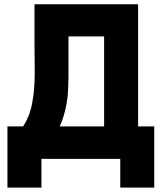

<svg xmlns="http://www.w3.org/2000/svg" viewBox="-20 -730 765 894"><path d="M87.9 -141.6Q97.7 -157.2 105.5 -173.8Q113.3 -189.5 119.1 -207Q126 -228.5 129.9 -250Q133.8 -270.5 136.7 -293Q142.6 -351.6 141.6 -411.1Q140.6 -469.7 140.6 -529.3Q140.6 -554.7 140.6 -581.1Q140.6 -607.4 140.6 -633.8Q140.6 -653.3 140.6 -671.9Q140.6 -691.4 140.6 -710Q143.6 -710 146.5 -710Q148.4 -710 151.4 -710Q203.1 -710 255.9 -710Q308.6 -710 361.3 -710Q397.5 -710 433.6 -710Q468.8 -710 504.9 -710Q534.2 -710 564.5 -710Q593.8 -710 623 -710Q623 -707 623 -705.1Q623 -702.1 623 -700.2Q623 -635.7 623 -571.3Q623 -505.9 623 -441.4Q623 -397.5 623 -353.5Q623 -308.6 623 -264.6Q623 -234.4 623 -203.1Q623 -172.9 623 -141.6Q628.9 -141.6 634.8 -141.6Q640.6 -141.6 647.5 -141.6Q653.3 -141.6 659.2 -141.6Q665 -141.6 670.9 -141.6Q677.7 -141.6 684.6 -141.6Q691.4 -141.6 698.2 -141.6Q698.2 -139.6 698.2 -136.7Q698.2 -134.8 698.2 -131.8Q698.2 -101.6 698.2 -71.3Q698.2 -41 698.2 -10.7Q698.2 9.8 698.2 30.3Q698.2 50.8 698.2 72.3Q698.2 89.8 698.2 108.4Q698.2 126 698.2 143.6Q695.3 143.6 693.4 143.6Q690.4 143.6 688.5 143.6Q671.9 143.6 656.2 143.6Q640.6 143.6 625 143.6Q614.3 143.6 603.5 143.6Q592.8 143.6 582 143.6Q571.3 143.6 561.5 143.6Q550.8 143.6 540 143.6Q540 141.6 540 138.7Q540 136.7 540 133.8Q540 119.1 540 103.5Q540 87.9 540 73.2Q540 62.5 540 51.8Q540 42 540 31.2Q540 26.4 540 20.5Q540 15.6 540 9.8Q498 9.8 457 9.8Q415 9.8 374 9.8Q343.8 9.8 313.5 9.8Q283.2 9.8 252.9 9.8Q233.4 9.8 212.9 9.8Q193.4 9.8 172.9 9.8Q172.9 22.5 172.9 35.2Q172.9 47.9 172.9 60.5Q172.9 71.3 172.9 82Q172.9 91.8 172.9 102.5Q172.9 113.3 172.9 123Q172.9 133.8 172.9 143.6Q170.9 143.6 168 143.6Q165 143.6 163.1 143.6Q147.5 143.6 131.8 143.6Q116.2 143.6 100.6 143.6Q89.8 143.6 79.1 143.6Q68.4 143.6 57.6 143.6Q46.9 143.6 36.1 143.6Q25.4 143.6 14.6 143.6Q14.6 141.6 14.6 138.7Q14.6 136.7 14.6 133.8Q14.6 103.5 14.6 73.2Q14.6 43 14.6 12.7Q14.6 -7.8 14.6 -28.3Q14.6 -48.8 14.6 -70.3Q14.6 -87.9 14.6 -106.4Q14.6 -124 14.6 -141.6Q17.6 -141.6 19.5 -141.6Q22.5 -141.6 25.4 -141.6Q33.2 -141.6 40 -141.6Q47.9 -141.6 55.7 -141.6Q61.5 -141.6 66.4 -141.6Q72.3 -141.6 77.1 -141.6Q79.1 -141.6 81.1 -141.6Q82 -141.6 84 -141.6Q85 -141.6 85.9 -141.6Q86.9 -141.6 87.9 -141.6ZM298.8 -560.5Q298.8 -551.8 298.8 -542Q298.8 -533.2 298.8 -523.4Q298.8 -507.8 298.8 -491.2Q298.8 -475.6 298.8 -460Q298.8 -432.6 298.8 -401.4Q298.8 -371.1 298.8 -367.2Q298.8 -352.5 297.9 -337.9Q297.9 -323.2 296.9 -308.6Q296.9 -300.8 295.9 -293.9Q294.9 -287.1 294.9 -280.3Q292 -263.7 290 -247.1Q287.1 -231.4 283.2 -214.8Q278.3 -196.3 272.5 -177.7Q266.6 -159.2 257.8 -141.6Q266.6 -141.6 276.4 -141.6Q286.1 -141.6 295.9 -141.6Q313.5 -141.6 332 -141.6Q350.6 -141.6 368.2 -141.6Q392.6 -141.6 417 -141.6Q440.4 -141.6 464.8 -141.6Q464.8 -165 464.8 -188.5Q464.8 -210.9 464.8 -234.4Q464.8 -268.6 464.8 -302.7Q464.8 -336.9 464.8 -371.1Q464.8 -418.9 464.8 -465.8Q464.8 -513.7 464.8 -560.5Q457 -560.5 448.2 -560.5Q440.4 -560.5 431.6 -560.5Q417 -560.5 402.3 -560.5Q387.7 -560.5 374 -560.5Q359.4 -560.5 344.7 -560.5Q330.1 -560.5 315.4 -560.5Q311.5 -560.5 307.6 -560.5Q302.7 -560.5 298.8 -560.5Z"/></svg>

Font: LeFont
Style: Bold
Weight: 800
Designer: Leryon MEDIA
Version: Version 1.0